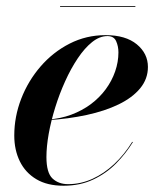

<svg xmlns="http://www.w3.org/2000/svg" viewBox="-20 -582 519 612"><path d="M182.5 10Q130.5 10 95.8 -10.8Q61 -31.5 43.2 -67.8Q25.5 -104 25.5 -150Q25.5 -210 47.5 -267Q69.5 -324 109.2 -370Q149 -416 202 -443Q255 -470 316.5 -470Q380.5 -470 416 -440.8Q451.5 -411.5 451.5 -368.5Q451.5 -330.5 426.8 -300.5Q402 -270.5 358 -249.2Q314 -228 256.2 -215.5Q198.5 -203 132.5 -199V-201Q172.5 -203.5 207.2 -216.5Q242 -229.5 269.8 -250.2Q297.5 -271 317 -297.5Q336.5 -324 347 -354.2Q357.5 -384.5 357.5 -415Q357.5 -434.5 350.2 -450.8Q343 -467 322.5 -467Q297.5 -467 273.5 -447.8Q249.5 -428.5 227.8 -396Q206 -363.5 187.8 -323.2Q169.5 -283 156 -239.5Q142.5 -196 135.2 -155.2Q128 -114.5 128 -81.5Q128 -31.5 147.2 -13.2Q166.5 5 197 5Q237.5 5 274.8 -12Q312 -29 344.2 -59.2Q376.5 -89.5 401.5 -130L403.5 -129Q381.5 -93 350.2 -61.2Q319 -29.5 277.2 -9.8Q235.5 10 182.5 10ZM171.5 -560V-562.5H411.5V-560Z"/></svg>

Font: Bodoni Moda 72pt SemiBold
Style: Italic
Weight: 600
Italic angle: -13°
Designer: Owen Earl
Foundry: indestructible type
Version: Version 2.004